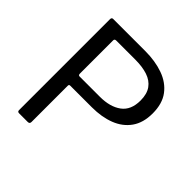

<svg xmlns="http://www.w3.org/2000/svg" viewBox="-190 -906 1069 1069"><g transform="rotate(45 345.0 -371.0)"><path d="M636.3 -525.6Q636.3 -451.9 602.4 -404.1Q568.5 -356.3 509.2 -333.3Q449.8 -310.2 372.2 -310.2H201.8Q192.7 -310.2 192.7 -300.7V-14.5Q192.7 0 177.9 0H109.9Q102.9 0 99.9 -3.1Q96.9 -6.2 96.9 -12.7V-728.4Q96.9 -742 108.7 -742H360.7Q439.8 -742 502.1 -719.8Q564.5 -697.7 600.4 -650Q636.3 -602.3 636.3 -525.6ZM537.7 -528.6Q537.7 -580.2 515.5 -611.1Q493.2 -642 452.5 -655.5Q411.7 -669 356.1 -669H205.6Q192.7 -669 192.7 -657.4V-396.5Q192.7 -383.2 202.5 -383.2H362.8Q442.3 -383.2 490 -418.2Q537.7 -453.2 537.7 -528.6Z"/></g></svg>

Font: Libre Franklin Thin
Style: Regular
Weight: 100
Designer: Pablo Impallari, Rodrigo Fuenzalida, Nhung Nguyen
Foundry: Impallari Type
Version: Version 3.000